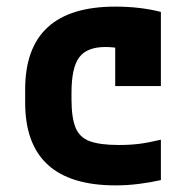

<svg xmlns="http://www.w3.org/2000/svg" viewBox="-20 -550 590 580"><path d="M329 10Q56 10 56 -240V-280Q56 -530 328 -530Q404 -530 466 -514V-290H328V-495L392 -390Q372 -398 347 -403Q322 -408 298 -408Q243 -408 219.5 -377Q196 -346 196 -270V-250Q196 -195 208 -165Q220 -135 251 -123.5Q282 -112 339 -112Q373 -112 400.5 -115.5Q428 -119 466 -128V-6Q435 1 400 5.5Q365 10 329 10Z"/></svg>

Font: M PLUS Code Latin SemiExpanded
Style: Bold
Weight: 700
Width: 6
Designer: Coji Morishita
Foundry: UNDERFOREST DESIGN
Version: Version 1.002; ttfautohint (v1.8.3)